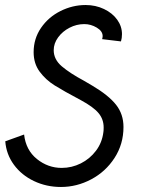

<svg xmlns="http://www.w3.org/2000/svg" viewBox="-20 -724 580 765"><path d="M1 -161 76 -188Q83 -126 127 -90.5Q171 -55 226 -55Q266 -55 302 -73Q338 -91 362.5 -123.5Q387 -156 392 -198Q393 -204 393 -216Q393 -249 372.5 -273.5Q352 -298 302 -325Q234 -361 198 -383.5Q162 -406 138 -438.5Q114 -471 114 -516Q114 -570 143.5 -613Q173 -656 221 -680Q269 -704 321 -704Q361 -704 394.5 -688Q428 -672 447 -645.5Q466 -619 466 -588Q466 -572 462 -559L387 -568Q389 -576 389 -580Q389 -600 365.5 -614Q342 -628 316 -628Q285 -628 257 -613.5Q229 -599 211.5 -575Q194 -551 194 -524Q194 -487 226.5 -459.5Q259 -432 315 -402L349 -382Q413 -344 442.5 -306.5Q472 -269 472 -218Q472 -150 436.5 -95Q401 -40 343.5 -9.5Q286 21 223 21Q165 21 115.5 -2.5Q66 -26 35.5 -67.5Q5 -109 1 -161Z"/></svg>

Font: Bellota Text
Style: Bold Italic
Weight: 700
Italic angle: -7.5°
Designer: Kemie Guaida
Foundry: Kemie Guaida
Version: Version 4.001